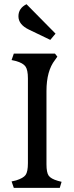

<svg xmlns="http://www.w3.org/2000/svg" viewBox="-20 -910 359 930"><path d="M249 -747.1 108.4 -889.6Q69.3 -870.1 69.3 -831.1Q69.3 -791 120.1 -766.6L223.6 -716.8ZM269.5 0 278.3 -29.3 259.8 -34.2Q226.6 -43.9 215.8 -59.1Q205.1 -74.2 205.1 -114.3V-468.8Q205.1 -566.4 246.1 -619.1L257.8 -635.7L246.1 -650.4H46.9L36.1 -619.1L57.6 -614.3Q91.8 -604.5 103.5 -587.9Q115.2 -571.3 115.2 -530.3V-120.1Q115.2 -78.1 104 -62.5Q92.8 -46.9 57.6 -36.1L36.1 -31.2L46.9 0Z"/></svg>

Font: Kurale
Style: Regular
Weight: 400
Version: 1.0; ttfautohint (v1.3)